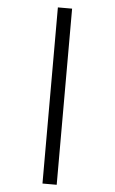

<svg xmlns="http://www.w3.org/2000/svg" viewBox="-63 -865 626 1049"><g transform="rotate(5 250.0 -340.0)"><path d="M211 143V-823H289V143Z"/></g></svg>

Font: Iosevka www.saffi
Style: Regular
Weight: 400
Monospace: yes
Designer: Belleve Invis
Foundry: Belleve Invis
Version: Version 22.0.2; ttfautohint (v1.8.3)